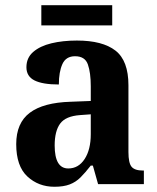

<svg xmlns="http://www.w3.org/2000/svg" viewBox="-20 -704 600 734"><path d="M188 10Q127 10 84.5 -29.5Q42 -69 42 -153Q42 -234 94 -273Q146 -312 250 -315L327 -318V-374Q327 -426 316 -457.5Q305 -489 267 -489Q232 -489 218.5 -459Q205 -429 205 -381Q143 -381 112 -396.5Q81 -412 81 -447Q81 -483 107 -505.5Q133 -528 176.5 -538.5Q220 -549 274 -549Q372 -549 421.5 -510.5Q471 -472 471 -378V-123Q471 -81 483 -66.5Q495 -52 527 -52H530V0H355L335 -71H327Q306 -44 288 -26Q270 -8 246.5 1Q223 10 188 10ZM241 -60Q280 -60 303.5 -96Q327 -132 327 -191V-267L286 -264Q231 -260 210 -231.5Q189 -203 189 -148Q189 -60 241 -60ZM138 -607V-684H409V-607Z"/></svg>

Font: Noto Serif Thai SemiCondensed
Style: Bold
Weight: 700
Width: 4
Designer: Monotype Design Team
Foundry: Monotype Imaging Inc.
Version: Version 2.002; ttfautohint (v1.8.4.7-5d5b)